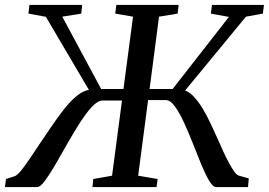

<svg xmlns="http://www.w3.org/2000/svg" viewBox="-48 -763 1096 783"><path d="M-28 0 -23.5 -33 13.5 -45Q24 -50 38.8 -68.2Q53.5 -86.5 72.2 -114.2Q91 -142 112 -173.5Q137 -210.5 162.5 -248.2Q188 -286 213.5 -318.2Q239 -350.5 264.5 -371.5Q290 -392.5 314.5 -396.5L139 -694.5L68 -707.5L72 -743H287L283.5 -707.5L206 -695L364.5 -400H455.5L494.5 -695L422 -707.5L426.5 -743H680.5L676.5 -707.5L600.5 -695L562 -400H656L885.5 -694L812 -707.5L816.5 -743H1028.5L1024 -707.5L955 -695L707 -394Q726.5 -386.5 744.2 -367Q762 -347.5 778.8 -319.5Q795.5 -291.5 811 -259Q826.5 -226.5 841 -193.5Q853 -166 864.5 -141.2Q876 -116.5 886.8 -96.8Q897.5 -77 907 -63.8Q916.5 -50.5 925 -47L966.5 -35.5L963.5 0H834Q820.5 0 805.2 -25.5Q790 -51 773.2 -91.5Q756.5 -132 738.8 -177.2Q721 -222.5 702.5 -263Q684 -303.5 665.2 -329.2Q646.5 -355 627.5 -355H556L515.5 -46.5L595 -33L590.5 0H329L332.5 -33L409 -46.5L449.5 -353H370Q351 -353 327.2 -327.8Q303.5 -302.5 277.8 -262.2Q252 -222 226.5 -176.8Q201 -131.5 177.5 -91.2Q154 -51 135 -25.5Q116 0 103.5 0Z"/></svg>

Font: Merriweather 60pt
Style: Italic
Weight: 400
Italic angle: -7.8°
Version: Version 2.101